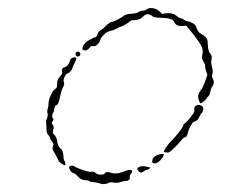

<svg xmlns="http://www.w3.org/2000/svg" viewBox="-20 -460 587 487"><path d="M332 -36Q341 -41 356 -36L362 -35L359 -32Q355 -29 352 -29Q349 -29 344 -25Q337 -19 331 -26Q325 -33 332 -36ZM156 -38Q163 -42 169 -38Q172 -35 189.5 -29Q207 -23 212 -24.5Q217 -26 222 -21.5Q227 -17 236 -17Q245 -17 246 -21Q249 -26 265 -21Q272 -19 281 -21Q290 -23 298.5 -26.5Q307 -30 311 -29Q319 -27 313 -20Q308 -15 309 -11Q310 -8 309 -6Q308 -4 305.5 -2.5Q303 -1 300 -1Q294 -1 285 2Q276 5 268 3Q260 1 253 5Q244 9 232 5Q222 2 216 2Q210 2 207 -0.5Q204 -3 197 -3Q185 -3 177 -13Q172 -19 168 -20Q161 -22 157 -30Q154 -36 156 -38ZM380 -67Q393 -71 395 -69Q397 -67 389 -56Q382 -48 376 -46Q366 -44 366 -50Q366 -62 380 -67ZM479 -193Q485 -195 491 -192Q496 -189 495.5 -183Q495 -177 492 -174Q489 -171 485 -162.5Q481 -154 475.5 -152.5Q470 -151 468 -148Q466 -145 462.5 -139Q459 -133 457 -125Q454 -112 450 -112Q447 -112 444 -109Q441 -105 430 -93Q412 -74 407 -73Q399 -73 396 -75Q395 -77 401 -86Q407 -95 416 -104Q425 -113 435 -126Q445 -139 445 -143Q445 -145 449 -147.5Q453 -150 456.5 -154.5Q460 -159 467 -167.5Q474 -176 473 -181Q471 -189 479 -193ZM163 -313Q171 -316 173 -313.5Q175 -311 170 -302Q165 -292 163 -286Q160 -277 150 -273Q147 -272 143.5 -264.5Q140 -257 142 -252Q144 -247 141 -241Q136 -233 131 -209Q128 -195 123 -193Q119 -192 118 -184.5Q117 -177 114 -173Q110 -164 115 -159Q117 -157 114 -153Q109 -148 114 -143Q117 -139 116 -134Q112 -123 116 -120Q119 -118 122 -112Q125 -106 125 -102Q125 -99 126.5 -94.5Q128 -90 130.5 -86.5Q133 -83 134 -83Q136 -83 138.5 -76Q141 -69 141 -63Q141 -56 143 -53Q145 -50 146 -45Q146 -42 145.5 -41.5Q145 -41 143 -41Q140 -42 134.5 -46Q129 -50 128 -54Q123 -65 116 -76Q111 -83 115 -91Q117 -95 112 -101Q107 -107 107 -110Q107 -113 102.5 -117.5Q98 -122 98 -132Q98 -142 97 -147.5Q96 -153 99 -159.5Q102 -166 100.5 -172.5Q99 -179 101 -184Q103 -189 103 -197Q103 -203 105.5 -210Q108 -217 111 -223Q114 -229 116 -231Q121 -235 123 -237Q125 -239 125 -245Q124 -258 132 -266Q139 -273 138 -277Q134 -287 145 -290Q153 -292 157 -305Q158 -311 163 -313ZM173 -327Q175 -329 178 -329Q182 -329 183.5 -324.5Q185 -320 180.5 -317.5Q176 -315 173 -319Q170 -323 173 -327ZM353 -437Q360 -441 369.5 -439Q379 -437 387 -429Q391 -423 394.5 -425Q398 -427 409.5 -426.5Q421 -426 427.5 -420Q434 -414 437.5 -414Q441 -414 446.5 -410Q452 -406 456 -406Q461 -406 468.5 -401.5Q476 -397 477 -393Q482 -378 489 -375Q495 -372 501 -366.5Q507 -361 507 -350Q507 -331 514 -323Q519 -317 516 -307Q515 -301 517 -293Q522 -277 518 -270Q517 -267 519 -262Q526 -250 518 -240Q515 -236 513.5 -227.5Q512 -219 509 -216.5Q506 -214 503 -209Q501 -206 496 -202Q491 -198 488 -198Q487 -198 484 -207Q480 -220 489 -231Q494 -236 500 -253L506 -270L503 -279Q500 -287 500.5 -291.5Q501 -296 498 -300Q490 -313 493 -321Q498 -334 485 -353Q474 -369 460 -386L452 -395L442 -394Q427 -393 422 -404Q419 -409 417 -410Q411 -414 386 -415Q370 -415 365 -420Q353 -429 343 -418Q335 -409 321 -409Q312 -409 309.5 -406Q307 -403 297.5 -397.5Q288 -392 286 -392Q284 -392 276 -387.5Q268 -383 259.5 -381.5Q251 -380 243 -371.5Q235 -363 234 -358Q233 -353 227.5 -347.5Q222 -342 216.5 -343Q211 -344 209 -341Q201 -331 196 -332Q191 -333 190 -334Q189 -335 189 -337Q189 -339 190.5 -342.5Q192 -346 194.5 -349Q197 -352 199.5 -354Q202 -356 204 -357Q208 -359 214 -362.5Q220 -366 222.5 -366Q225 -366 227.5 -373.5Q230 -381 236 -384Q242 -387 249 -395Q260 -405 265 -405Q268 -405 278.5 -410.5Q289 -416 293 -419Q297 -424 311.5 -425Q326 -426 331.5 -429.5Q337 -433 342.5 -433Q348 -433 353 -437Z"/></svg>

Font: TT2020 Style D
Style: Italic
Weight: 400
Italic angle: -15°
Version: Version 0.2.000